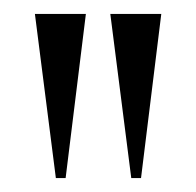

<svg xmlns="http://www.w3.org/2000/svg" viewBox="-20 -734 281 275"><path d="M60 -479H74L103 -714H30ZM168 -479H182L211 -714H138Z"/></svg>

Font: Noto Serif Display ExtraCondensed
Style: Regular
Weight: 400
Width: 2
Designer: Monotype Design Team
Foundry: Monotype Imaging Inc.
Version: Version 2.009